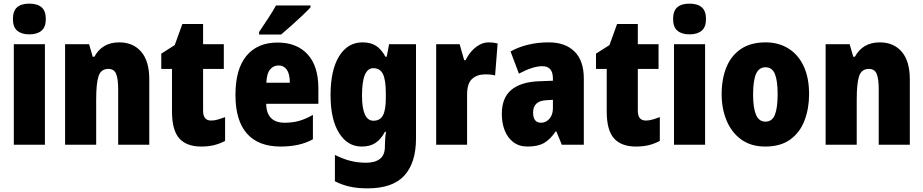

<svg xmlns="http://www.w3.org/2000/svg" viewBox="-20 -889 5077 1056"><path d="M141 -869Q185 -869 208.5 -849Q232 -829 232 -784Q232 -740 208 -720Q184 -700 141 -700Q99 -700 75 -720Q51 -740 51 -784Q51 -829 74 -849Q97 -869 141 -869ZM227 -646V-93H56V-646Z M636 -656Q712 -656 756.5 -604.5Q801 -553 801 -453V-93H630V-399Q630 -454 619 -482Q608 -510 576 -510Q536 -510 522.5 -471.5Q509 -433 509 -343V-93H338V-646H470L490 -577H499Q542 -656 636 -656Z M1141 -226Q1159 -226 1178 -231.5Q1197 -237 1218 -245V-114Q1190 -99 1158.5 -91Q1127 -83 1087 -83Q1006 -83 966 -128Q926 -173 926 -275V-510H867V-594L941 -641L983 -757H1097V-646H1211V-510H1097V-280Q1097 -226 1141 -226Z M1507 -655Q1612 -655 1671.5 -590.5Q1731 -526 1731 -403V-318H1444Q1446 -214 1546 -214Q1589 -214 1624.5 -224Q1660 -234 1701 -257V-123Q1630 -83 1523 -83Q1401 -83 1338 -154.5Q1275 -226 1275 -367Q1275 -509 1335.5 -582Q1396 -655 1507 -655ZM1512 -529Q1484 -529 1465.5 -507Q1447 -485 1445 -434H1574Q1574 -482 1557.5 -505.5Q1541 -529 1512 -529ZM1688 -849Q1672 -831 1643.5 -804Q1615 -777 1583.5 -749Q1552 -721 1526 -699H1405V-713Q1429 -749 1454.5 -787.5Q1480 -826 1498 -859H1688Z M1974 -656Q2018 -656 2047.5 -637.5Q2077 -619 2100 -577H2107L2120 -646H2268V-127Q2268 6 2204 76.5Q2140 147 2001 147Q1947 147 1904 137.5Q1861 128 1822 108V-37Q1868 -14 1908.5 -4Q1949 6 1994 6Q2042 6 2069.5 -15Q2097 -36 2097 -83V-90Q2097 -105 2098.5 -126Q2100 -147 2103 -164H2097Q2076 -124 2046 -103.5Q2016 -83 1969 -83Q1891 -83 1844.5 -158Q1798 -233 1798 -366Q1798 -503 1845 -579.5Q1892 -656 1974 -656ZM2033 -514Q1971 -514 1971 -364Q1971 -225 2034 -225Q2071 -225 2086.5 -255Q2102 -285 2102 -349V-376Q2102 -448 2086.5 -481Q2071 -514 2033 -514Z M2668 -656Q2692 -656 2717 -650L2703 -474Q2693 -477 2680.5 -478.5Q2668 -480 2649 -480Q2604 -480 2576.5 -455Q2549 -430 2549 -369V-93H2379V-646H2508L2533 -558H2541Q2552 -582 2571 -604.5Q2590 -627 2615 -641.5Q2640 -656 2668 -656Z M2999 -656Q3088 -656 3139.5 -606Q3191 -556 3191 -456V-93H3070L3040 -166H3036Q3007 -123 2973 -103Q2939 -83 2882 -83Q2835 -83 2803.5 -107Q2772 -131 2756 -171.5Q2740 -212 2740 -262Q2740 -351 2792 -394.5Q2844 -438 2943 -442L3021 -445V-457Q3021 -525 2963 -525Q2911 -525 2834 -484L2788 -606Q2831 -630 2884 -643Q2937 -656 2999 -656ZM2987 -338Q2912 -335 2912 -270Q2912 -214 2956 -214Q2983 -214 3002 -236Q3021 -258 3021 -293V-340Z M3532 -226Q3550 -226 3569 -231.5Q3588 -237 3609 -245V-114Q3581 -99 3549.5 -91Q3518 -83 3478 -83Q3397 -83 3357 -128Q3317 -173 3317 -275V-510H3258V-594L3332 -641L3374 -757H3488V-646H3602V-510H3488V-280Q3488 -226 3532 -226Z M3772 -869Q3816 -869 3839.5 -849Q3863 -829 3863 -784Q3863 -740 3839 -720Q3815 -700 3772 -700Q3730 -700 3706 -720Q3682 -740 3682 -784Q3682 -829 3705 -849Q3728 -869 3772 -869ZM3858 -646V-93H3687V-646Z M4430 -371Q4430 -294 4405.5 -228Q4381 -162 4327.5 -122.5Q4274 -83 4189 -83Q4110 -83 4056.5 -122Q4003 -161 3976 -226.5Q3949 -292 3949 -371Q3949 -454 3975 -518.5Q4001 -583 4055 -619.5Q4109 -656 4191 -656Q4262 -656 4316 -622.5Q4370 -589 4400 -525.5Q4430 -462 4430 -371ZM4122 -370Q4122 -296 4138 -258Q4154 -220 4190 -220Q4227 -220 4242 -258Q4257 -296 4257 -371Q4257 -445 4242 -482Q4227 -519 4190 -519Q4154 -519 4138 -482Q4122 -445 4122 -370Z M4819 -656Q4895 -656 4939.5 -604.5Q4984 -553 4984 -453V-93H4813V-399Q4813 -454 4802 -482Q4791 -510 4759 -510Q4719 -510 4705.5 -471.5Q4692 -433 4692 -343V-93H4521V-646H4653L4673 -577H4682Q4725 -656 4819 -656Z"/></svg>

Font: Noto Sans Kannada UI Condensed Black
Style: Regular
Weight: 900
Width: 3
Designer: Jelle Bosma - Monotype Design Team
Foundry: Monotype Imaging Inc.
Version: Version 2.005; ttfautohint (v1.8.4.7-5d5b)